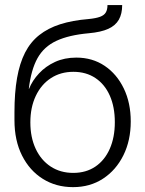

<svg xmlns="http://www.w3.org/2000/svg" viewBox="-20 -748 588 778"><path d="M275.9 10.3Q207 10.3 153.6 -23.2Q100.1 -56.6 69.3 -117.7Q38.6 -178.7 38.6 -261.2V-293Q38.6 -372.1 49.1 -431.9Q59.6 -491.7 81.5 -534.7Q103.5 -577.6 138.9 -605.7Q174.3 -633.8 223.9 -649.7Q273.4 -665.5 339.4 -670.9Q368.7 -673.8 385.3 -679.9Q401.9 -686 408.7 -697.5Q415.5 -709 415.5 -727.5H475.1Q475.1 -692.4 461.7 -668.5Q448.2 -644.5 418.7 -631.1Q389.2 -617.7 339.8 -613.3Q258.8 -606 208.5 -582.5Q158.2 -559.1 132.1 -512.5Q106 -465.8 96.7 -388.2H97.7Q111.3 -421.9 138.2 -450.7Q165 -479.5 203.1 -497.1Q241.2 -514.6 289.1 -514.6Q354.5 -514.6 404.1 -481.2Q453.6 -447.8 481.7 -389.4Q509.8 -331.1 509.8 -255.9Q509.8 -178.7 480 -118.7Q450.2 -58.6 397.7 -24.2Q345.2 10.3 275.9 10.3ZM276.9 -47.4Q328.6 -47.4 366.5 -73Q404.3 -98.6 424.8 -145Q445.3 -191.4 445.3 -252.9Q445.3 -314.5 425 -360.4Q404.8 -406.2 366.9 -431.6Q329.1 -457 277.3 -457Q225.6 -457 186.3 -431.4Q147 -405.8 125 -359.4Q103 -313 103 -252Q103 -191.4 124.5 -145.3Q146 -99.1 185.3 -73.2Q224.6 -47.4 276.9 -47.4Z"/></svg>

Font: Inter 28pt Light
Style: Regular
Weight: 300
Designer: Rasmus Andersson
Foundry: rsms
Version: Version 4.001;git-66647c0bb